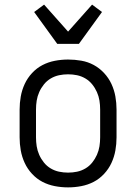

<svg xmlns="http://www.w3.org/2000/svg" viewBox="-20 -800 590 832"><path d="M275 12Q246 12 217.5 6.5Q189 1 164 -12Q139 -25 119 -46.5Q99 -68 87 -94Q75 -120 70 -148Q65 -176 65 -205V-325Q65 -354 70 -382Q75 -410 87 -436Q99 -462 119 -483.5Q139 -505 164 -518Q189 -531 217.5 -536.5Q246 -542 275 -542Q304 -542 332.5 -537Q361 -532 386 -518.5Q411 -505 431 -483.5Q451 -462 463 -436Q475 -410 480 -382Q485 -354 485 -325V-205Q485 -176 480 -148Q475 -120 463 -94Q451 -68 431 -46.5Q411 -25 386 -12Q361 1 332.5 6.5Q304 12 275 12ZM275 -52Q295 -52 314 -56Q333 -60 350 -70Q367 -80 379.5 -95.5Q392 -111 400 -129Q408 -147 411 -166Q414 -185 414 -205V-325Q414 -345 411 -364Q408 -383 400 -401Q392 -419 379.5 -434.5Q367 -450 350 -460Q333 -470 314 -474Q295 -478 275 -478Q255 -478 236 -474Q217 -470 200 -460Q183 -450 170.5 -434.5Q158 -419 150 -401Q142 -383 139 -364Q136 -345 136 -325V-205Q136 -185 139 -166Q142 -147 150 -129Q158 -111 170.5 -95.5Q183 -80 200 -70Q217 -60 236 -56Q255 -52 275 -52ZM228 -610 128 -748 171 -780 275 -663 379 -780 422 -748 322 -610Z"/></svg>

Font: Lode
Style: Regular
Weight: 400
Monospace: yes
Designer: Belleve Invis
Foundry: Belleve Invis
Version: Version 29.2.0; ttfautohint (v1.8.3)